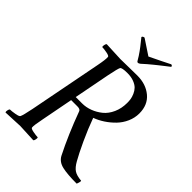

<svg xmlns="http://www.w3.org/2000/svg" viewBox="-241 -927 1040 1040"><g transform="rotate(45 279.0 -406.5)"><path d="M540 2.9Q468.8 2.9 429.9 -6.1Q391.1 -15.1 375 -45.9Q321.3 -151.9 272.5 -284.2Q268.6 -295.9 247.1 -295.9H199.2L164.1 -113.3Q152.3 -55.7 154.3 -41Q154.8 -34.2 177.5 -29.8Q200.2 -25.4 213.9 -25.4Q216.3 -22 214.4 -11.2Q212.4 -0.5 208 2.9Q115.2 -2 103.5 -2Q90.3 -2 -4.9 2.9Q-7.8 -1 -5.9 -11.2Q-3.9 -21.5 0 -25.4Q13.7 -25.4 38.6 -29.8Q63.5 -34.2 66.4 -41Q73.2 -54.7 85 -113.3L166 -530.3Q176.8 -585 174.8 -602.5Q174.3 -609.4 151.6 -613.8Q128.9 -618.2 115.2 -618.2Q112.8 -621.6 114.7 -632.3Q116.7 -643.1 121.1 -646.5Q213.9 -641.6 230.5 -641.6Q245.6 -641.6 287.8 -642.6Q330.1 -643.6 359.4 -643.6Q424.8 -643.6 468.3 -607.4Q511.7 -571.3 511.7 -505.9Q511.7 -472.2 497.6 -440.2Q483.4 -408.2 459.7 -383.8Q436 -359.4 408.4 -341.3Q380.9 -323.2 351.6 -312.5Q374 -250.5 404.5 -184.6Q435.1 -118.7 455.1 -84Q472.2 -53.2 491 -40.8Q509.8 -28.3 545.9 -25.4Q548.3 -22.5 545.4 -12Q542.5 -1.5 540 2.9ZM205.1 -325.2H253.9Q283.7 -325.2 313.2 -336.2Q342.8 -347.2 368.2 -367.7Q393.6 -388.2 409.2 -422.9Q424.8 -457.5 424.8 -500Q424.8 -514.2 422.9 -527.6Q420.9 -541 413.8 -557.6Q406.7 -574.2 395 -586.4Q383.3 -598.6 361.8 -606.9Q340.3 -615.2 311.5 -615.2Q269 -615.2 263.7 -605.5Q257.8 -595.2 245.1 -532.2ZM312.5 -694.3Q306.2 -694.3 302.7 -701.2Q295.4 -713.9 288.6 -724.4Q281.7 -734.9 273.7 -746.1Q265.6 -757.3 260.5 -763.9Q255.4 -770.5 243.9 -784.9Q232.4 -799.3 226.6 -806.6Q227.1 -811 231.7 -813.7Q236.3 -816.4 241.2 -816.4L328.1 -758.8Q401.4 -793.9 445.3 -816.4Q449.7 -816.4 452.6 -813.7Q455.6 -811 455.1 -806.6Q447.3 -800.8 427 -784.9Q406.7 -769 399.7 -763.4Q392.6 -757.8 378.2 -746.1Q363.8 -734.4 351.8 -724.1Q339.8 -713.9 326.2 -701.2Q317.4 -694.3 312.5 -694.3Z"/></g></svg>

Font: Crimson
Style: Italic
Weight: 400
Italic angle: -11°
Version: Version 0.8